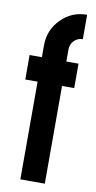

<svg xmlns="http://www.w3.org/2000/svg" viewBox="-82 -737 385 774"><g transform="rotate(10 110.0 -350.0)"><path d="M210 -700.2V-600.1Q189 -600.1 174.6 -585.4Q160.2 -570.8 160.2 -549.8V-500H210V-399.9H160.2V0H60.1V-399.9H9.8V-500H60.1V-551.8Q61 -612.8 104.5 -656.5Q147.9 -700.2 210 -700.2Z"/></g></svg>

Font: OSP-DIN
Style: DIN
Weight: 500
Width: 3
Version: Version 001.000